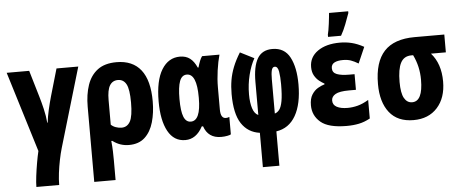

<svg xmlns="http://www.w3.org/2000/svg" viewBox="-60 -918 3120 1309"><g transform="rotate(-5 1500.0 -264.0)"><path d="M139 240Q139 211 144.5 166.5Q150 122 158 76Q166 30 174 -3L5 -553H159L212 -374Q224 -334 235.5 -285.5Q247 -237 251 -190H254Q258 -229 269 -277Q280 -325 292 -367L346 -553H495L335 -12Q324 25 315 69.5Q306 114 300.5 158Q295 202 295 240Z M535 -274Q535 -358 557 -422.5Q579 -487 627.5 -523.5Q676 -560 757 -560Q867 -560 923.5 -488Q980 -416 980 -273Q980 -195 961.5 -130.5Q943 -66 902 -28Q861 10 793 10Q732 10 682 -28H675Q679 9 680 43.5Q681 78 681 105V240H535ZM753 -112Q792 -112 812 -148Q832 -184 832 -278Q832 -368 813 -403Q794 -438 756 -438Q719 -438 700 -407Q681 -376 681 -307V-139Q694 -126 714 -119Q734 -112 753 -112Z M1179 10Q1101 10 1060.5 -64Q1020 -138 1020 -268Q1020 -411 1066 -485.5Q1112 -560 1191 -560Q1232 -560 1259.5 -539Q1287 -518 1306 -475H1311Q1318 -500 1325.5 -519Q1333 -538 1342 -550H1461Q1448 -504 1439.5 -444Q1431 -384 1431 -329V-177Q1431 -116 1467 -116Q1479 -116 1491 -121V-2Q1487 2 1467 6Q1447 10 1424 10Q1335 10 1307 -73H1298Q1254 10 1179 10ZM1227 -112Q1295 -112 1295 -267V-273Q1295 -434 1227 -434Q1193 -434 1178 -394Q1163 -354 1163 -272Q1163 -189 1178.5 -150.5Q1194 -112 1227 -112Z M1689 5Q1608 -6 1564 -73Q1520 -140 1520 -275Q1520 -326 1527.5 -370Q1535 -414 1552.5 -458.5Q1570 -503 1601 -553L1696 -505Q1670 -459 1654 -395Q1638 -331 1638 -262Q1638 -205 1650.5 -166.5Q1663 -128 1689 -117V-343Q1689 -450 1721 -503.5Q1753 -557 1823 -557Q1906 -557 1943 -487Q1980 -417 1980 -301Q1980 -167 1934.5 -87.5Q1889 -8 1802 5V240H1689ZM1802 -117Q1820 -122 1833.5 -139.5Q1847 -157 1854.5 -197.5Q1862 -238 1862 -313Q1862 -363 1856 -399Q1850 -435 1829 -435Q1813 -435 1807.5 -413Q1802 -391 1802 -351Z M2283 10Q2159 10 2105.5 -35.5Q2052 -81 2052 -151Q2052 -197 2069.5 -224.5Q2087 -252 2111.5 -266Q2136 -280 2157 -286V-291Q2142 -299 2123 -313.5Q2104 -328 2090 -352Q2076 -376 2076 -411Q2076 -479 2133.5 -519.5Q2191 -560 2286 -560Q2327 -560 2366 -550.5Q2405 -541 2449 -517L2401 -407Q2373 -424 2350 -432Q2327 -440 2296 -440Q2259 -440 2237.5 -428.5Q2216 -417 2216 -391Q2216 -360 2246.5 -348.5Q2277 -337 2329 -337H2367V-230H2320Q2254 -230 2226.5 -214Q2199 -198 2199 -171Q2199 -141 2226.5 -126.5Q2254 -112 2300 -112Q2334 -112 2369 -121Q2404 -130 2444 -154V-27Q2406 -6 2367.5 2Q2329 10 2283 10ZM2209 -621Q2212 -631 2215.5 -651.5Q2219 -672 2222 -695Q2225 -718 2227 -738Q2229 -758 2230 -768H2361V-756Q2348 -720 2333.5 -681.5Q2319 -643 2298 -606H2209Z M2741 10Q2632 10 2576 -61Q2520 -132 2520 -256Q2520 -406 2588 -479.5Q2656 -553 2797 -553H3000V-431H2898Q2964 -357 2964 -235Q2964 -123 2904 -56.5Q2844 10 2741 10ZM2742 -112Q2815 -112 2815 -260Q2815 -305 2805.5 -347.5Q2796 -390 2776 -431H2764Q2713 -431 2690.5 -388Q2668 -345 2668 -257Q2668 -181 2687.5 -146.5Q2707 -112 2742 -112Z"/></g></svg>

Font: Noto Sans Mono ExtraCondensed Black
Style: Regular
Weight: 900
Width: 2
Designer: Monotype Design Team
Foundry: Monotype Imaging Inc.
Version: Version 2.014